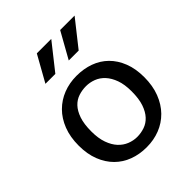

<svg xmlns="http://www.w3.org/2000/svg" viewBox="-197 -806 931 931"><g transform="rotate(-45 269.0 -340.5)"><path d="M499 -240Q499 -181 481 -134.5Q463 -88 431.5 -56Q400 -24 358 -7.5Q316 9 267 9Q218 9 176.5 -6.5Q135 -22 104.5 -52.5Q74 -83 56.5 -127.5Q39 -172 39 -230Q39 -289 57 -335Q75 -381 106.5 -412.5Q138 -444 180 -460.5Q222 -477 271 -477Q320 -477 361.5 -462Q403 -447 433.5 -417Q464 -387 481.5 -342.5Q499 -298 499 -240ZM407 -235Q407 -282 395 -315Q383 -348 363.5 -369Q344 -390 319 -399.5Q294 -409 268 -409Q242 -409 217 -401Q192 -393 173 -373Q154 -353 142.5 -319.5Q131 -286 131 -235Q131 -188 143 -154.5Q155 -121 174.5 -100Q194 -79 219 -69Q244 -59 270 -59Q296 -59 321 -67.5Q346 -76 365 -96.5Q384 -117 395.5 -150.5Q407 -184 407 -235ZM205 -556H137L212 -690H311ZM365 -556H297L372 -690H471Z"/></g></svg>

Font: Mukta
Style: Regular
Weight: 400
Designer: Girish Dalvi and Yashodeep Gholap
Foundry: Ek Type
Version: Version 2.538;PS 1.001;hotconv 16.6.51;makeotf.lib2.5.65220;